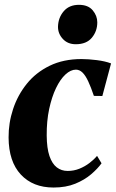

<svg xmlns="http://www.w3.org/2000/svg" viewBox="-20 -786 492 816"><path d="M207.5 11Q120 11 68.5 -44.2Q17 -99.5 16.5 -201.5Q16 -263 35.5 -322.2Q55 -381.5 93.8 -429.8Q132.5 -478 191 -506.5Q249.5 -535 326.5 -535Q355.5 -535 391.2 -530.5Q427 -526 452 -516.5L415 -378L379 -378.5Q366.5 -415.5 355 -440.2Q343.5 -465 330.8 -477.5Q318 -490 302.5 -490Q280.5 -490 258.2 -469.5Q236 -449 218 -411.5Q200 -374 189 -322.8Q178 -271.5 178.5 -209.5Q179 -156 190.2 -123Q201.5 -90 221.2 -74.8Q241 -59.5 267.5 -59.5Q294 -59.5 317.5 -69Q341 -78.5 360.2 -93.2Q379.5 -108 392.5 -123.5L411.5 -92Q395.5 -69.5 367.5 -45.5Q339.5 -21.5 299.8 -5.2Q260 11 207.5 11ZM302 -598Q267.5 -598 246.8 -620.8Q226 -643.5 226.5 -673Q227.5 -711 250.8 -738.2Q274 -765.5 315.5 -765.5Q354.5 -765.5 374 -742.2Q393.5 -719 393.5 -691Q393.5 -653.5 370.5 -625.8Q347.5 -598 302 -598Z"/></svg>

Font: Merriweather 96pt ExtraBold
Style: Italic
Weight: 800
Italic angle: -7.8°
Version: Version 2.101